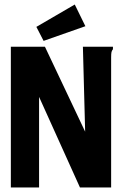

<svg xmlns="http://www.w3.org/2000/svg" viewBox="-20 -830 540 850"><path d="M28 -623H179L357 -247L347 -623H480V-612Q475 -606 473.5 -599Q472 -592 472 -575V0H334L153 -401V0H28ZM173 -649 141 -711 311 -810 358 -714Z"/></svg>

Font: Inconsolata Black
Style: Regular
Weight: 900
Monospace: yes
Designer: Raph Levien, Cyreal, Brenton Simpson
Foundry: Raph Levien, Cyreal, Google
Version: Version 3.001; ttfautohint (v1.8.2.53-6de2)